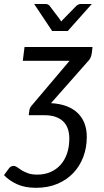

<svg xmlns="http://www.w3.org/2000/svg" viewBox="-80 -736 507 939"><path d="M372.5 -506 369 -477Q368 -469 366.2 -463.2Q364.5 -457.5 362 -452.2Q359.5 -447 355.5 -442.2Q351.5 -437.5 346.5 -432L169.5 -231.5Q214.5 -229 247.5 -216Q280.5 -203 302 -181.2Q323.5 -159.5 334 -130.5Q344.5 -101.5 344.5 -67Q344.5 -15 327.8 30.2Q311 75.5 279 109.5Q247 143.5 201 163Q155 182.5 96 182.5Q42 182.5 3.5 165Q-35 147.5 -60.5 120.5L-37 88.5Q-28 75.5 -13.5 75.5Q-4.5 75.5 4.5 82.2Q13.5 89 26 96.8Q38.5 104.5 56.8 111.2Q75 118 102.5 118Q138 118 166.8 105.5Q195.5 93 216 70.2Q236.5 47.5 247.8 14.8Q259 -18 259 -58.5Q259 -83.5 252.2 -104.5Q245.5 -125.5 230.8 -140.5Q216 -155.5 193 -164Q170 -172.5 138 -172.5H60.5L63 -191.5Q63.5 -197.5 64.5 -201.2Q65.5 -205 67 -208.2Q68.5 -211.5 71.2 -215Q74 -218.5 78.5 -224L260 -438.5H31.5L40 -506ZM369 -716.5 251.5 -584.5H175L87 -716.5H144Q149.5 -716.5 154.2 -714Q159 -711.5 161.5 -709L213 -641Q214.5 -638.5 216.2 -636Q218 -633.5 219.5 -631Q222 -633.5 224 -636Q226 -638.5 228.5 -641L295 -709Q298.5 -711.5 303.8 -714Q309 -716.5 314 -716.5Z"/></svg>

Font: Lato 2
Style: Italic
Weight: 400
Italic angle: -7°
Designer: Lukasz Dziedzic with Adam Twardoch and Botio Nikoltchev
Foundry: tyPoland Lukasz Dziedzic
Version: Version 2.015; 2015-08-06; http://www.latofonts.com/